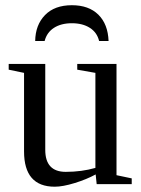

<svg xmlns="http://www.w3.org/2000/svg" viewBox="-20 -703 540 733"><path d="M152.8 -130.9Q152.8 -46.9 231 -46.9Q291.5 -46.9 344.2 -62V-424.8L274.9 -437V-459H424.8V-34.2L482.9 -22V0H349.1L345.2 -37.1Q310.5 -18.1 265.1 -4.2Q219.7 9.8 189 9.8Q71.8 9.8 71.8 -125V-424.8L13.2 -437V-459H152.8ZM254.4 -683.1Q318.8 -683.1 355.5 -647Q392.1 -610.8 394.5 -546.4H358.4Q350.6 -579.1 323 -596.7Q295.4 -614.3 254.4 -614.3Q213.4 -614.3 186 -596.7Q158.7 -579.1 150.4 -546.4H114.3Q115.2 -607.9 151.9 -645.5Q188.5 -683.1 254.4 -683.1Z"/></svg>

Font: Liberation Serif
Style: Regular
Weight: 400
Designer: Steve Matteson
Foundry: Ascender Corporation
Version: Version 2.1.5